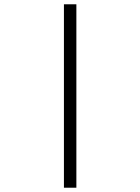

<svg xmlns="http://www.w3.org/2000/svg" viewBox="-20 -775 654 895"><path d="M336 -755V100H278V-755Z"/></svg>

Font: Intel One Mono Light
Style: Regular
Weight: 300
Monospace: yes
Designer: Fred Shallcrass
Foundry: Frere-Jones Type LLC
Version: Version 1.004